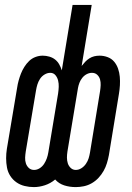

<svg xmlns="http://www.w3.org/2000/svg" viewBox="-20 -755 540 783"><path d="M118 8Q99 8 80.5 3.5Q62 -1 47 -11.5Q32 -22 22 -37.5Q12 -53 8.5 -71.5Q5 -90 5 -109.5Q5 -129 8 -148L50 -398Q52 -412 56 -426.5Q60 -441 65.5 -455Q71 -469 79.5 -482.5Q88 -496 99 -506.5Q110 -517 124.5 -522.5Q139 -528 154 -528Q168 -528 181.5 -524Q195 -520 205 -512Q215 -504 221.5 -492.5Q228 -481 232 -468L276 -735H354L313 -486Q320 -495 327.5 -503Q335 -511 344.5 -517Q354 -523 364.5 -525.5Q375 -528 386 -528Q403 -528 419 -522Q435 -516 445.5 -503.5Q456 -491 461.5 -475Q467 -459 468.5 -442Q470 -425 469 -407.5Q468 -390 465 -372L424 -122Q421 -106 416 -89.5Q411 -73 402.5 -58Q394 -43 382 -30Q370 -17 354.5 -8Q339 1 322 4.5Q305 8 289 8Q264 8 242 1Q220 -6 205 -23Q186 -7 163 0.5Q140 8 118 8ZM289 -62Q301 -62 312 -69Q323 -76 330.5 -87Q338 -98 341.5 -109.5Q345 -121 347 -133L388 -383Q390 -396 390.5 -408Q391 -420 388 -431Q385 -442 376.5 -450Q368 -458 355 -458Q344 -458 333.5 -452.5Q323 -447 315.5 -437.5Q308 -428 304 -417.5Q300 -407 298 -396L255 -137Q253 -124 253 -112Q253 -100 256.5 -89Q260 -78 268.5 -70Q277 -62 289 -62ZM119 -62Q131 -62 142 -69Q153 -76 160 -87Q167 -98 171 -109.5Q175 -121 177 -133L217 -374Q219 -388 219.5 -401Q220 -414 217 -426.5Q214 -439 206 -448.5Q198 -458 185 -458Q173 -458 161.5 -451Q150 -444 143 -433Q136 -422 132.5 -410.5Q129 -399 127 -387L85 -137Q83 -124 82.5 -112Q82 -100 85.5 -89Q89 -78 97.5 -70Q106 -62 119 -62Z"/></svg>

Font: Iosevka Custom
Style: Italic
Weight: 400
Italic angle: -9°
Monospace: yes
Designer: Belleve Invis
Foundry: Belleve Invis
Version: Version 30.3.3; ttfautohint (v1.8.3)